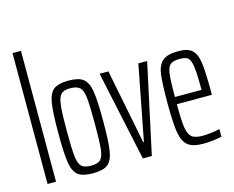

<svg xmlns="http://www.w3.org/2000/svg" viewBox="-103 -894 1284 1053"><g transform="rotate(-15 538.5 -367.5)"><path d="M46 0V-743H94V0Z M175 -254Q175 -371 183.5 -423.5Q192 -476 218 -497Q244 -518 303 -518Q361 -518 387 -497Q413 -476 421.5 -423.5Q430 -371 430 -254Q430 -138 421.5 -85.5Q413 -33 387 -12.5Q361 8 303 8Q244 8 218 -12.5Q192 -33 183.5 -85.5Q175 -138 175 -254ZM382 -254Q382 -358 377 -401Q372 -444 355.5 -459.5Q339 -475 300 -475Q264 -475 248.5 -458.5Q233 -442 228 -398Q223 -354 223 -254Q223 -153 228 -109.5Q233 -66 249 -50.5Q265 -35 303 -35Q341 -35 357 -50.5Q373 -66 377.5 -109Q382 -152 382 -254Z M587 0 478 -510H528L612 -86H616L698 -510H748L638 0Z M1043 -239H844Q844 -148 850 -107.5Q856 -67 874.5 -51Q893 -35 936 -35Q957 -35 985.5 -38.5Q1014 -42 1034 -47V-4Q1015 1 985.5 4.5Q956 8 928 8Q869 8 841.5 -14.5Q814 -37 805 -90.5Q796 -144 796 -254Q796 -368 802.5 -419Q809 -470 836 -494Q863 -518 926 -518Q981 -518 1005 -495Q1029 -472 1036 -420.5Q1043 -369 1043 -256ZM844 -280H995V-299Q995 -380 989 -416.5Q983 -453 969 -464Q955 -475 924 -475Q886 -475 870 -462Q854 -449 849 -410.5Q844 -372 844 -280Z"/></g></svg>

Font: Saira Ultra Condensed Light
Style: Regular
Weight: 300
Width: 1
Designer: Hector Gatti with collaboration of the Omnibus-Type team
Foundry: Omnibus-Type
Version: Version 1.001; ttfautohint (v1.8)